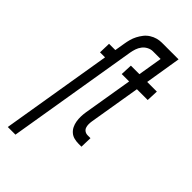

<svg xmlns="http://www.w3.org/2000/svg" viewBox="-291 -801 1082 1082"><g transform="rotate(45 250.0 -260.0)"><path d="M22 215 132 -450H92L94 -520H144L154 -580Q157 -599 162 -617.5Q167 -636 176 -653.5Q185 -671 197.5 -687Q210 -703 227.5 -714Q245 -725 263.5 -730Q282 -735 300 -735H433L398 -520H475L472 -450H386L335 -143Q333 -131 333 -118Q333 -105 337 -94Q341 -83 351 -76.5Q361 -70 374 -70H396L394 0H372Q353 0 335.5 -4.5Q318 -9 305 -20.5Q292 -32 284.5 -47.5Q277 -63 274 -81Q271 -99 271.5 -117.5Q272 -136 275 -155L324 -450H265L268 -520H336L360 -665H298Q282 -665 265.5 -656.5Q249 -648 238 -633.5Q227 -619 221.5 -602.5Q216 -586 213 -569L83 215Z"/></g></svg>

Font: Iosevka SS18
Style: Italic
Weight: 400
Italic angle: -9°
Monospace: yes
Designer: Belleve Invis
Foundry: Belleve Invis
Version: Version 25.1.1; ttfautohint (v1.8.4)